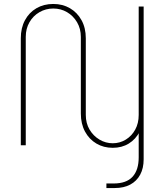

<svg xmlns="http://www.w3.org/2000/svg" viewBox="-20 -733 830 969"><path d="M517 216V193H553Q618 193 649 159Q680 125 680 61V-284H705V71Q705 116 687.5 148.5Q670 181 637.5 198.5Q605 216 559 216ZM549 13Q503 13 466.5 -8.5Q430 -30 409 -69Q388 -108 388 -160V-547Q388 -588 369 -620.5Q350 -653 318.5 -671.5Q287 -690 249 -690Q211 -690 179 -671.5Q147 -653 128.5 -620.5Q110 -588 110 -547V0H85V-540Q85 -592 106 -631Q127 -670 164 -691.5Q201 -713 249 -713Q296 -713 333 -691.5Q370 -670 391.5 -631Q413 -592 413 -540V-153Q413 -111 432 -79Q451 -47 482 -28.5Q513 -10 549 -10Q585 -10 615 -28.5Q645 -47 662.5 -79Q680 -111 680 -153V-700H705V-160Q705 -108 685 -69Q665 -30 630 -8.5Q595 13 549 13Z"/></svg>

Font: MuseoModerno Thin
Style: Regular
Weight: 100
Designer: Pablo Cosgaya, Héctor Gatti, Marcela Romero, and the Authors of The MuseoModerno Project.
Foundry: Omnibus-Type Team
Version: Version 1.003